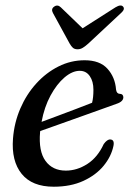

<svg xmlns="http://www.w3.org/2000/svg" viewBox="-20 -680 484 709"><path d="M399 -141.5Q391 -102.5 362.8 -68Q334.5 -33.5 287.8 -12Q241 9.5 178.5 9.5Q98.5 9.5 60 -38Q21.5 -85.5 28 -168.5Q32.5 -227 55 -279.2Q77.5 -331.5 113.8 -371.5Q150 -411.5 195.8 -434.5Q241.5 -457.5 292.5 -457.5Q348.5 -457.5 376.8 -426.2Q405 -395 408.5 -349.5Q410.5 -334 422 -333.5Q434.5 -333.5 435.5 -321.5Q436 -305 410 -296.5Q388.5 -289 352.8 -276Q317 -263 276 -248.5Q235 -234 196 -220Q157 -206 128.5 -196Q128.5 -194 128 -192Q122 -121.5 148 -85.8Q174 -50 223 -50Q264.5 -50 302.5 -74.5Q340.5 -99 363 -148Q376 -166 387.5 -165Q403.5 -164 399 -141.5ZM274.5 -418.5Q247 -418.5 218.2 -394Q189.5 -369.5 166.5 -327Q143.5 -284.5 133.5 -230Q160.5 -240 194.8 -252.8Q229 -265.5 262.2 -278.2Q295.5 -291 320 -300.5Q325 -319.5 325 -348.5Q325 -379.5 311.5 -399Q298 -418.5 274.5 -418.5ZM306.5 -519.5Q295.5 -509.5 286.2 -503.8Q277 -498 266.5 -498Q255.5 -498 249.2 -503.5Q243 -509 237 -519.5L175.5 -632Q167.5 -647 180 -655.5Q192.5 -664.5 204.5 -653L285 -575.5L406.5 -653Q426.5 -665 434.5 -655.5Q443 -646 426.5 -631.5Z"/></svg>

Font: Fraunces 72pt Soft
Style: Italic
Weight: 400
Italic angle: -16°
Version: Version 1.000;[b76b70a41]